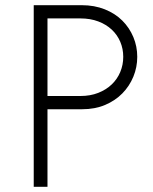

<svg xmlns="http://www.w3.org/2000/svg" viewBox="-20 -720 588 740"><path d="M295 -700Q344 -700 384 -684Q424 -668 451.5 -640.5Q479 -613 494 -577Q509 -541 509 -501Q509 -461 494 -424.5Q479 -388 451.5 -360Q424 -332 385 -315.5Q346 -299 297 -299H163V0H110V-700ZM290 -350Q328 -350 358.5 -362Q389 -374 410.5 -394.5Q432 -415 443.5 -442.5Q455 -470 455 -501Q455 -532 443.5 -559Q432 -586 410.5 -606Q389 -626 358.5 -637.5Q328 -649 290 -649H163V-350Z"/></svg>

Font: Tilda Sans Light
Style: Regular
Weight: 300
Designer: ParaType Ltd
Foundry: ParaType Ltd
Version: Version 1.009